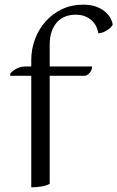

<svg xmlns="http://www.w3.org/2000/svg" viewBox="-20 -796 503 823"><path d="M24 -481Q33 -492 50.5 -501.5Q68 -511 88 -511H114V-539Q114 -585 130 -628Q146 -671 175.5 -704Q205 -737 245.5 -756.5Q286 -776 336 -776Q370 -776 393.5 -767Q417 -758 432 -744.5Q447 -731 454.5 -716.5Q462 -702 463 -690Q458 -679 440 -667Q422 -655 402 -653Q400 -663 395 -676.5Q390 -690 379 -702.5Q368 -715 349.5 -724Q331 -733 304 -733Q282 -733 262 -726Q242 -719 226.5 -703Q211 -687 202 -662.5Q193 -638 193 -604V-511H375Q374 -494 363.5 -482.5Q353 -471 341 -471H193V-8Q179 0 156.5 3.5Q134 7 114 7V-471H24Z"/></svg>

Font: Gotu
Style: Regular
Weight: 400
Designer: Sarang Kulkarni & Kailash Malviya
Foundry: Ek Type
Version: Version 2.320;hotconv 1.0.109;makeotfexe 2.5.65596; ttfautoh